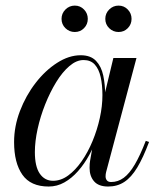

<svg xmlns="http://www.w3.org/2000/svg" viewBox="-20 -672 586 702"><path d="M158 10Q92 10 61.8 -33.2Q31.5 -76.5 31.5 -152.5Q31.5 -210 53 -266.2Q74.5 -322.5 110 -368.5Q145.5 -414.5 188.8 -442.2Q232 -470 275 -470Q311.5 -470 331 -449.5Q350.5 -429 357.5 -396Q364.5 -363 364.5 -325Q364.5 -291 357.8 -253Q351 -215 338 -177.5Q325 -140 306.8 -106.2Q288.5 -72.5 265.2 -46.2Q242 -20 215.2 -5Q188.5 10 158 10ZM174 -11Q203 -11 229.5 -30.5Q256 -50 278.8 -82.8Q301.5 -115.5 318.5 -156.5Q335.5 -197.5 345 -240.8Q354.5 -284 354.5 -324Q354.5 -361.5 348 -390.5Q341.5 -419.5 326.5 -436Q311.5 -452.5 285.5 -452.5Q259.5 -452.5 233.8 -430.5Q208 -408.5 185.5 -371.8Q163 -335 145.2 -290.5Q127.5 -246 117.5 -200.5Q107.5 -155 107.5 -116Q107.5 -63 125.5 -37Q143.5 -11 174 -11ZM375.5 10Q340.5 10 324 -9Q307.5 -28 307.5 -58Q307.5 -66.5 308 -73.2Q308.5 -80 309.5 -85L322.5 -158.5L347 -234.5L361 -321L394.5 -460H479L368 -43Q366 -35.5 366 -27Q366 -18.5 370.8 -12.5Q375.5 -6.5 386.5 -6.5Q411.5 -6.5 432.5 -22Q453.5 -37.5 473 -70.8Q492.5 -104 513 -157L525 -153Q503.5 -95.5 481.8 -59.5Q460 -23.5 434.5 -6.8Q409 10 375.5 10ZM413.5 -555Q393.5 -555 379.2 -569Q365 -583 365 -603Q365 -623 379.2 -637.2Q393.5 -651.5 413.5 -651.5Q433.5 -651.5 447.2 -637.2Q461 -623 461 -603Q461 -583 447.2 -569Q433.5 -555 413.5 -555ZM253.5 -555Q233.5 -555 219.2 -569Q205 -583 205 -603Q205 -623 219.2 -637.2Q233.5 -651.5 253.5 -651.5Q273.5 -651.5 287.2 -637.2Q301 -623 301 -603Q301 -583 287.2 -569Q273.5 -555 253.5 -555Z"/></svg>

Font: Bodoni Moda 18pt
Style: Italic
Weight: 400
Italic angle: -13°
Designer: Owen Earl
Foundry: indestructible type
Version: Version 2.005